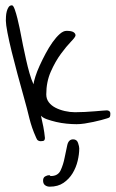

<svg xmlns="http://www.w3.org/2000/svg" viewBox="-20 -535 438 722"><path d="M278 23Q278 45 272 70Q266 95 253 116.5Q240 138 219 152.5Q198 167 167 167Q157 167 149.5 161.5Q142 156 142 144Q142 133 149.5 128.5Q157 124 165 124Q169 124 168.5 125.5Q168 127 171 127Q198 127 208 105.5Q218 84 223 58Q228 32 233 10.5Q238 -11 255 -11Q269 -11 273.5 2.5Q278 16 278 23ZM395 -107Q395 -99 393 -95.5Q391 -92 383 -90Q374 -87 360.5 -83.5Q347 -80 331 -76.5Q315 -73 298.5 -70.5Q282 -68 268 -68Q251 -68 230.5 -70Q210 -72 191 -76.5Q172 -81 156.5 -86.5Q141 -92 134 -100Q139 -79 143 -58Q147 -37 149 -16Q149 -11 146.5 -7.5Q144 -4 133 -4Q128 -4 123.5 -6.5Q119 -9 116 -17Q107 -37 101 -54.5Q95 -72 90.5 -90Q86 -108 81 -128Q76 -148 69 -172Q58 -211 46 -255.5Q34 -300 24 -340.5Q14 -381 8 -412.5Q2 -444 2 -457Q2 -463 2.5 -473Q3 -483 5.5 -492.5Q8 -502 12.5 -508.5Q17 -515 25 -515Q30 -515 35.5 -499.5Q41 -484 45.5 -465.5Q50 -447 53.5 -430.5Q57 -414 57 -413Q61 -391 66.5 -364.5Q72 -338 78 -311Q84 -284 91 -259.5Q98 -235 106 -218Q107 -228 113 -247Q119 -266 129 -288Q139 -310 151.5 -333.5Q164 -357 177.5 -376Q191 -395 204.5 -407Q218 -419 230 -419Q249 -419 256.5 -414Q264 -409 264 -402Q264 -396 247 -378.5Q230 -361 209 -332.5Q188 -304 171 -265.5Q154 -227 154 -180Q154 -163 163.5 -150.5Q173 -138 188.5 -130Q204 -122 223.5 -117.5Q243 -113 262 -113Q279 -113 299 -114Q319 -115 336.5 -116.5Q354 -118 366.5 -119Q379 -120 382 -120Q387 -120 391 -117Q395 -114 395 -107Z"/></svg>

Font: Reenie Beanie
Style: Regular
Weight: 500
Designer: James Grieshaber
Foundry: James Grieshaber
Version: Version 1.000